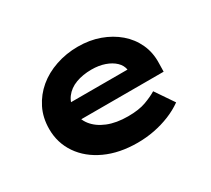

<svg xmlns="http://www.w3.org/2000/svg" viewBox="-111 -734 1030 936"><g transform="rotate(-30 403.5 -266.0)"><path d="M426 10Q324 10 247 -25.5Q170 -61 127.5 -123Q85 -185 85 -263Q85 -327 110.5 -378Q136 -429 179.5 -465.5Q223 -502 282 -522Q341 -542 406 -542Q472 -542 527.5 -522Q583 -502 624.5 -466.5Q666 -431 688.5 -382Q711 -333 709 -274L708 -227H195L172 -324H578L561 -302V-322Q557 -349 536 -369Q515 -389 482 -400.5Q449 -412 408 -412Q359 -412 320 -397.5Q281 -383 258 -352.5Q235 -322 235 -275Q235 -232 261.5 -198Q288 -164 336 -144.5Q384 -125 450 -125Q511 -125 550.5 -139.5Q590 -154 616 -170L686 -67Q651 -42 609 -25Q567 -8 521 1Q475 10 426 10Z"/></g></svg>

Font: Lexend Mega
Style: Bold
Weight: 700
Version: Version 1.007